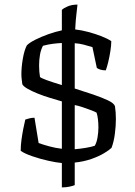

<svg xmlns="http://www.w3.org/2000/svg" viewBox="-20 -700 587 835"><path d="M249 115V9Q225 7 189.5 -1Q154 -9 120.5 -20.5Q87 -32 70 -44Q70 -68 73.5 -93Q77 -118 81.5 -141Q86 -164 90 -180Q96 -182 107 -185Q118 -188 130 -188L148 -78Q167 -71 194.5 -63.5Q222 -56 249 -53V-259Q225 -266 197 -274.5Q169 -283 143 -293.5Q117 -304 99 -314.5Q81 -325 77 -334Q76 -344 74.5 -354.5Q73 -365 73 -377Q73 -409 79.5 -446Q86 -483 97 -503Q109 -515 134 -527.5Q159 -540 189.5 -551Q220 -562 249 -568V-657Q257 -665 275 -672.5Q293 -680 317 -680Q316 -667 312.5 -640Q309 -613 307 -572Q334 -569 364 -561Q394 -553 421 -542.5Q448 -532 464 -521Q464 -503 460 -477.5Q456 -452 450.5 -429.5Q445 -407 440 -394Q426 -394 415.5 -397.5Q405 -401 401 -405L382 -495Q363 -501 343.5 -506Q324 -511 305 -512V-315Q347 -302 385 -289Q423 -276 449.5 -263.5Q476 -251 480 -238Q482 -225 483 -211Q484 -197 484 -182Q484 -152 479.5 -117.5Q475 -83 465 -57Q456 -48 433 -34Q410 -20 377 -8.5Q344 3 305 7V105Q299 108 283.5 111.5Q268 115 249 115ZM305 -51Q329 -53 353 -57Q377 -61 392 -66Q400 -79 404 -101.5Q408 -124 408 -146Q408 -164 406 -181Q404 -198 400 -210Q396 -213 378 -220Q360 -227 339 -234Q318 -241 305 -243ZM249 -330V-513Q229 -512 209.5 -509.5Q190 -507 167 -501Q158 -485 154 -462.5Q150 -440 150 -415Q150 -402 151 -389Q152 -376 154 -365Q160 -360 183 -351.5Q206 -343 249 -330Z"/></svg>

Font: Texturina Medium 12pt Light
Style: Regular
Weight: 300
Version: Version 1.002